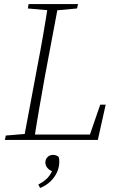

<svg xmlns="http://www.w3.org/2000/svg" viewBox="-20 -694 576 952"><path d="M4 0 9 -22 118 -31H131L126 0ZM97 0 165 -363Q180 -440 193.5 -518Q207 -596 219 -674H270L202 -312Q188 -234 174.5 -156Q161 -78 149 0ZM118 -652 122 -674H367L362 -652L252 -642H231ZM122 0 126 -27H449L418 -4L477 -175H504L465 0ZM274 108Q274 136 262 161.5Q250 187 228.5 207Q207 227 179 238L170 221Q189 211 203.5 199.5Q218 188 227.5 173.5Q237 159 243 143L246 158Q225 151 215 138.5Q205 126 205 112Q205 96 215.5 85Q226 74 243 74Q253 74 259.5 77Q266 80 271 84Q273 90 273.5 95.5Q274 101 274 108Z"/></svg>

Font: Source Serif 4 36pt Light
Style: Italic
Weight: 300
Italic angle: -12°
Designer: Frank Grießhammer
Foundry: Adobe Systems Incorporated
Version: Version 4.004;hotconv 1.0.116;makeotfexe 2.5.65601